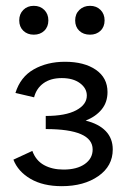

<svg xmlns="http://www.w3.org/2000/svg" viewBox="-20 -633 447 659"><path d="M367 -120Q367 -63 317.5 -28.5Q268 6 192 6Q128 6 85 -19Q42 -44 26 -85L91 -115Q103 -82 131 -66.5Q159 -51 198 -51Q244 -51 271 -70Q298 -89 298 -120Q298 -190 137 -190V-235Q205 -235 241.5 -254.5Q278 -274 278 -305Q278 -330 254.5 -347.5Q231 -365 192 -365Q154 -365 129.5 -347.5Q105 -330 97 -299L33 -314Q50 -369 96 -395Q142 -421 203 -421Q269 -421 309 -393.5Q349 -366 349 -317Q349 -282 329 -257.5Q309 -233 274 -219Q319 -208 343 -183Q367 -158 367 -120ZM46 -563Q46 -585 60 -599Q74 -613 96 -613Q118 -613 132 -599Q146 -585 146 -563Q146 -541 132 -527.5Q118 -514 96 -514Q74 -514 60 -527.5Q46 -541 46 -563ZM238 -563Q238 -585 252.5 -599Q267 -613 289 -613Q311 -613 325 -599Q339 -585 339 -563Q339 -541 325 -527.5Q311 -514 289 -514Q266 -514 252 -527.5Q238 -541 238 -563Z"/></svg>

Font: Ysabeau Medium
Style: Regular
Weight: 500
Designer: Christian Thalmann (Catharsis Fonts)
Version: Version 0.003